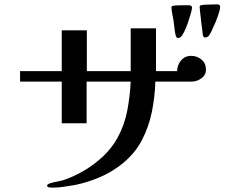

<svg xmlns="http://www.w3.org/2000/svg" viewBox="-20 -827 1040 880"><path d="M924 -508Q924 -537 903.5 -554Q883 -571 856 -571Q827 -571 809.5 -549.5Q792 -528 792 -501H695V-697H579V-501H378V-688H263V-501H72V-453H263V-262H377V-453H579Q576 -387 563.5 -321Q551 -255 519 -196Q494 -150 453.5 -111.5Q413 -73 364.5 -44.5Q316 -16 266 0Q260 2 243 5Q226 8 211 12.5Q196 17 196 24Q196 31 207 32Q218 33 221 33Q247 33 272.5 29Q298 25 323 21Q382 9 438 -15Q494 -39 541 -77Q598 -123 630 -184Q662 -245 676 -314Q690 -383 692 -453H859Q882 -453 903 -468Q924 -483 924 -508ZM860 -793Q860 -798 855.5 -800.5Q851 -803 847 -803Q839 -803 824 -803Q809 -803 794.5 -802.5Q780 -802 772 -800Q766 -799 766 -794Q766 -779 770 -761Q774 -743 776 -728Q778 -714 780 -695Q782 -676 786 -662Q788 -658 789.5 -655.5Q791 -653 796 -653Q804 -653 809 -658Q815 -663 824 -681Q833 -699 841 -722Q849 -745 854.5 -764.5Q860 -784 860 -793ZM989 -795Q989 -807 976 -807Q969 -807 953.5 -806.5Q938 -806 923 -805.5Q908 -805 901 -803Q895 -801 895 -797Q895 -793 897 -773.5Q899 -754 902 -729Q905 -704 907.5 -685Q910 -666 910 -664Q914 -655 920 -655Q927 -655 934 -660Q940 -665 949 -683.5Q958 -702 967.5 -724.5Q977 -747 983 -767Q989 -787 989 -795Z"/></svg>

Font: UoqMunThenKhung
Style: Regular
Weight: 400
Designer: Font-Kai, 金井和夫, 宇文滿月
Foundry: Kazuo Kanai, Moonlit Owen
Version: Version 1.197